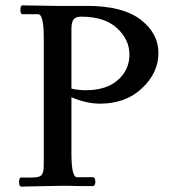

<svg xmlns="http://www.w3.org/2000/svg" viewBox="-20 -693 637 715"><path d="M64 -673 190 -671H305Q437 -671 503.5 -620Q570 -569 570 -495.5Q570 -422 509 -364.5Q448 -307 353 -307Q301 -307 246 -331V-121Q246 -33 267 -33H325Q335 -33 335 -16.5Q335 0 325 0H282L239 -1H199L59 2Q51 2 51 -15Q51 -32 59 -32H102Q127 -32 135 -41.5Q143 -51 143 -78V-552Q143 -640 122 -640H64Q56 -640 56 -656.5Q56 -673 64 -673ZM282 -631Q263 -631 254.5 -621Q246 -611 246 -585V-363Q273 -357 299 -357Q376 -357 419 -395Q462 -433 462 -489.5Q462 -546 415.5 -588.5Q369 -631 282 -631Z"/></svg>

Font: Sedan
Style: Regular
Weight: 400
Designer: Sebastian Salazar
Foundry: Sebastian Salazar
Version: Version 1.001